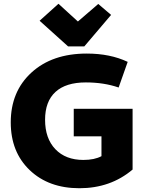

<svg xmlns="http://www.w3.org/2000/svg" viewBox="-20 -988 770 1018"><path d="M341 -742 190 -878 290 -968 393 -874 501 -967 569 -909 427 -742ZM401 10Q238 10 137.5 -86Q37 -182 37 -339Q37 -503 147 -603.5Q257 -704 440 -704Q564 -704 657 -660L609 -524Q531 -551 435 -551Q329 -551 274 -500.5Q219 -450 219 -353Q219 -254 273.5 -197Q328 -140 422 -140Q481 -140 518 -160V-265H371V-411H683V-89Q566 10 401 10Z"/></svg>

Font: Cantarell Extra Bold
Style: Regular
Weight: 800
Designer: Dave Crossland, Nikolaus Waxweiler, Florian Fecher, Jacques Le Bailly, Eben Sorkin, Alexei Vanyashin, Alexios Zavras, Em
Version: Version 0.303